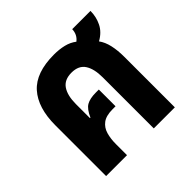

<svg xmlns="http://www.w3.org/2000/svg" viewBox="-150 -730 877 877"><g transform="rotate(-45 288.0 -292.0)"><path d="M62 0V-328Q62 -441 115.5 -501Q169 -561 286 -561Q320 -561 349 -554Q378 -547 400 -530Q426 -550 427 -584H545Q545 -546 528.5 -512.5Q512 -479 474 -458Q491 -435 498.5 -401.5Q506 -368 506 -327V0H370V-330Q370 -385 350 -415.5Q330 -446 284 -446Q238 -446 217.5 -415.5Q197 -385 197 -330V-240L200 -239Q217 -278 238.5 -290.5Q260 -303 299 -303H318V-195H299Q257 -195 235 -178.5Q213 -162 205 -134Q197 -106 197 -72V0Z"/></g></svg>

Font: Noto Sans Thai Cond
Style: Bold
Weight: 700
Width: 3
Designer: Monotype Design Team
Foundry: Monotype Imaging Inc.
Version: Version 2.002; ttfautohint (v1.8.4.7-5d5b)